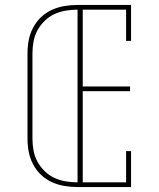

<svg xmlns="http://www.w3.org/2000/svg" viewBox="-20 -755 640 775"><path d="M293 0Q266 0 239.5 -4.5Q213 -9 189 -20Q165 -31 145.5 -49.5Q126 -68 113.5 -92Q101 -116 96 -142Q91 -168 91 -195V-540Q91 -567 96 -593Q101 -619 113.5 -643Q126 -667 145.5 -685.5Q165 -704 189 -715Q213 -726 239.5 -730.5Q266 -735 293 -735H509V-590H489V-716H314V-406H505V-387H314V-19H489V-145H509V0ZM293 -19V-716Q269 -716 245 -712Q221 -708 199.5 -698Q178 -688 160.5 -671Q143 -654 131.5 -633Q120 -612 115.5 -588Q111 -564 111 -540V-195Q111 -171 115.5 -147Q120 -123 131.5 -102Q143 -81 160.5 -64Q178 -47 199.5 -37Q221 -27 245 -23Q269 -19 293 -19Z"/></svg>

Font: Iosevka Curly Slab ThEx
Style: Regular
Weight: 100
Width: 7
Monospace: yes
Designer: Belleve Invis
Foundry: Belleve Invis
Version: Version 11.1.0; ttfautohint (v1.8.3)